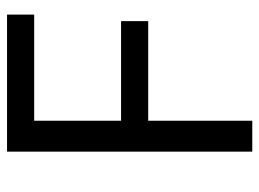

<svg xmlns="http://www.w3.org/2000/svg" viewBox="-118 -636 754 559"><g transform="rotate(-90 259.5 -357.0)"><path d="M187 0V-303H477V-382H187V-635H496V-714H97V0Z"/></g></svg>

Font: Noto Sans Newa
Style: Regular
Weight: 400
Designer: Monotype Design Team
Foundry: Monotype Imaging Inc.
Version: Version 2.007